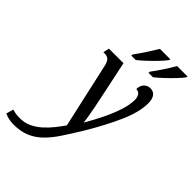

<svg xmlns="http://www.w3.org/2000/svg" viewBox="-433 -878 1230 1230"><g transform="rotate(45 182.0 -263.0)"><path d="M-63 240Q-109 240 -145 222L-131 173Q-121 176 -105.5 179.5Q-90 183 -63 183Q-20 183 16 166Q52 149 82.5 121.5Q113 94 138 62.5Q163 31 183 2L84 -442Q77 -472 64 -483.5Q51 -495 26 -495H17L26 -536H158L215 -265Q221 -239 227.5 -204Q234 -169 239.5 -137Q245 -105 246 -89H248Q283 -149 312 -209Q341 -269 358.5 -323.5Q376 -378 376 -421Q376 -445 365.5 -461Q355 -477 333 -477Q334 -512 352.5 -528.5Q371 -545 393 -545Q421 -545 436.5 -525.5Q452 -506 452 -466Q452 -388 407 -285Q362 -182 287 -56Q241 20 203.5 76Q166 132 127.5 168Q89 204 43.5 222Q-2 240 -63 240ZM317 -619Q342 -652 367.5 -691Q393 -730 414 -766H509L506 -756Q493 -738 466 -709.5Q439 -681 408.5 -652.5Q378 -624 355 -606H314ZM161 -619Q186 -652 211.5 -691.5Q237 -731 258 -766H353L350 -756Q337 -738 310 -709.5Q283 -681 252.5 -652.5Q222 -624 199 -606H158Z"/></g></svg>

Font: Noto Serif Condensed
Style: Italic
Weight: 400
Width: 3
Italic angle: -12°
Designer: Monotype Design Team
Foundry: Monotype Imaging Inc.
Version: Version 2.014; ttfautohint (v1.8.4.7-5d5b)